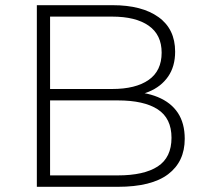

<svg xmlns="http://www.w3.org/2000/svg" viewBox="-20 -720 792 740"><path d="M122 0V-700H414Q527 -700 591 -654Q655 -608 655 -521Q655 -464 628 -425Q601 -386 553.5 -366.5Q506 -347 447 -347L465 -367Q537 -367 588 -346Q639 -325 665.5 -285Q692 -245 692 -185Q692 -97 628 -48.5Q564 0 434 0ZM173 -44H434Q535 -44 588 -78.5Q641 -113 641 -189Q641 -264 588 -298.5Q535 -333 434 -333H167V-377H412Q503 -377 553 -412Q603 -447 603 -517Q603 -586 553 -621Q503 -656 412 -656H173Z"/></svg>

Font: MOST Montserrat Light
Style: Regular
Weight: 300
Designer: Julieta Ulanovsky
Foundry: Julieta Ulanovsky
Version: Version 8.000;March 11, 2024;FontCreator 15.0.0.2926 64-bit